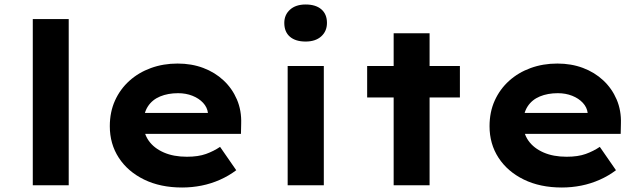

<svg xmlns="http://www.w3.org/2000/svg" viewBox="-20 -825 2858 855"><path d="M126 0V-740H286V0Z M791 10Q694 10 621.5 -25.5Q549 -61 509 -122.5Q469 -184 469 -263Q469 -326 492 -377Q515 -428 556 -465Q597 -502 652 -522Q707 -542 771 -542Q833 -542 885 -522.5Q937 -503 975.5 -467Q1014 -431 1035 -382Q1056 -333 1054 -274L1053 -229H574L551 -322H923L906 -302V-322Q903 -347 884.5 -367Q866 -387 837 -398.5Q808 -410 773 -410Q728 -410 693 -395.5Q658 -381 638.5 -351Q619 -321 619 -275Q619 -231 642.5 -198Q666 -165 709.5 -146Q753 -127 812 -127Q863 -127 897.5 -139.5Q932 -152 960 -171L1032 -67Q999 -42 959.5 -24.5Q920 -7 877.5 1.5Q835 10 791 10Z M1261 0V-531H1422V0ZM1341 -640Q1296 -640 1271 -661.5Q1246 -683 1246 -723Q1246 -759 1271.5 -782Q1297 -805 1341 -805Q1386 -805 1411 -783.5Q1436 -762 1436 -723Q1436 -686 1410.5 -663Q1385 -640 1341 -640Z M1733 0V-677H1893V0ZM1615 -391V-531H2028V-391Z M2482 10Q2385 10 2312.5 -25.5Q2240 -61 2200 -122.5Q2160 -184 2160 -263Q2160 -326 2183 -377Q2206 -428 2247 -465Q2288 -502 2343 -522Q2398 -542 2462 -542Q2524 -542 2576 -522.5Q2628 -503 2666.5 -467Q2705 -431 2726 -382Q2747 -333 2745 -274L2744 -229H2265L2242 -322H2614L2597 -302V-322Q2594 -347 2575.5 -367Q2557 -387 2528 -398.5Q2499 -410 2464 -410Q2419 -410 2384 -395.5Q2349 -381 2329.5 -351Q2310 -321 2310 -275Q2310 -231 2333.5 -198Q2357 -165 2400.5 -146Q2444 -127 2503 -127Q2554 -127 2588.5 -139.5Q2623 -152 2651 -171L2723 -67Q2690 -42 2650.5 -24.5Q2611 -7 2568.5 1.5Q2526 10 2482 10Z"/></svg>

Font: Lexend Exa
Style: Bold
Weight: 700
Designer: Bonnie Shaver-Troup, Thomas Jockin
Foundry: Lexend
Version: Version 1.007